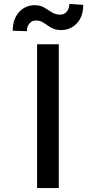

<svg xmlns="http://www.w3.org/2000/svg" viewBox="-20 -951 486 971"><path d="M277.3 -727.3V0H167.6V-727.3ZM115.8 -793.3 44.4 -795.5Q44.4 -854.4 76.2 -889.6Q108 -924.7 154.8 -924.7Q183.9 -924.7 204 -912.8Q224.1 -900.9 242.4 -888.8Q260.7 -876.8 284.4 -876.8Q305 -876.8 317.8 -892.4Q330.6 -908 331 -931.1L400.9 -926.5Q400.9 -867.2 369 -833.3Q337 -799.4 290.5 -799Q265.3 -799 248.8 -806.3Q232.2 -813.6 219.5 -823.2Q206.7 -832.7 193.2 -840Q179.7 -847.3 160.9 -847.3Q141.3 -847.3 128.6 -831.9Q115.8 -816.4 115.8 -793.3Z"/></svg>

Font: Inter UI Medium
Style: Regular
Weight: 500
Designer: Rasmus Andersson
Foundry: rsms
Version: 3.2;8d6f07862